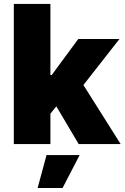

<svg xmlns="http://www.w3.org/2000/svg" viewBox="-20 -727 629 969"><path d="M49.8 -707H234.4V-348.6H241.2L375 -530.3H583L400.9 -297.9L588.9 0H377L264.2 -190.4L234.4 -153.3V0H49.8ZM214.8 55.7H381.8L295.9 221.7H169.9Z"/></svg>

Font: Pretendard JP Black
Style: Regular
Weight: 900
Designer: Base glyphs from Inter by Rasmus Andersson; Hangeul glyphs from Noto Sans CJK(Source Han Sans) by Jang Soo-young and Kan
Foundry: Kil Hyung-jin
Version: Version 1.309